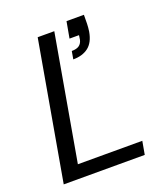

<svg xmlns="http://www.w3.org/2000/svg" viewBox="-134 -819 795 913"><g transform="rotate(-20 264.0 -362.5)"><path d="M31 0 154 -700H238L127 -67H453L441 0ZM277 -543 284 -583Q309 -583 322 -592.5Q335 -602 339 -621L342 -642H294L309 -725H397Q397 -699 396.5 -680Q396 -661 393 -641Q384 -589 354 -566Q324 -543 277 -543Z"/></g></svg>

Font: DM Sans Italic
Style: Regular
Weight: 400
Italic angle: -10°
Designer: Colophon Foundry, Jonny Pinhorn
Foundry: Colophon Foundry
Version: Version 4.004; ttfautohint (v1.8.4.7-5d5b)